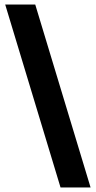

<svg xmlns="http://www.w3.org/2000/svg" viewBox="-20 -775 424 850"><path d="M248 55 3 -755H136L381 55Z"/></svg>

Font: Outfit Thin
Style: Regular
Weight: 100
Designer: Rodrigo Fuenzalida
Foundry: fragTYPE
Version: Version 1.000